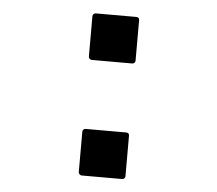

<svg xmlns="http://www.w3.org/2000/svg" viewBox="-44 -577 705 624"><g transform="rotate(5 309.0 -264.5)"><path d="M233.9 -142.1Q233.9 -146.5 237.1 -149.2Q240.2 -151.9 244.1 -151.9H376Q386.2 -151.9 386.2 -142.1V-9.8Q386.2 -5.9 383.3 -2.9Q380.4 0 376 0H244.1Q240.2 0 237.1 -3.2Q233.9 -6.3 233.9 -9.8ZM244.1 -377Q240.2 -377 237.1 -379.9Q233.9 -382.8 233.9 -387.2V-519Q233.9 -523.4 237.1 -526.1Q240.2 -528.8 244.1 -528.8H376Q386.2 -528.8 386.2 -519V-387.2Q386.2 -382.8 383.3 -379.9Q380.4 -377 376 -377Z"/></g></svg>

Font: Fragment Mono SemBd
Style: Regular
Weight: 600
Designer: Wei Huang based on Nimbus Sans by URW Studio, based on Helvetica by Max Miedinger.
Foundry: Wei Huang
Version: Version 1.011